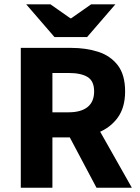

<svg xmlns="http://www.w3.org/2000/svg" viewBox="-20 -875 653 895"><path d="M76.9 0V-651.8H311.7Q380.8 -651.8 437.8 -633.5Q494.7 -615.3 529 -570.8Q563.2 -526.3 563.2 -448.8Q563.2 -374.3 529 -327Q494.7 -279.7 437.8 -257.1Q380.8 -234.5 311.7 -234.5H224.3V0ZM224.3 -351.5H299.7Q357.9 -351.5 388.3 -376.2Q418.8 -400.8 418.8 -448.8Q418.8 -497.1 388.3 -516Q357.9 -534.8 299.7 -534.8H224.3ZM429.7 0 284.7 -273.4 386.6 -367.7 594.6 0ZM234.1 -702.1 102.3 -854.7H215.4L308 -789.8H312L404.6 -854.7H517.7L385.9 -702.1Z"/></svg>

Font: Source Sans 3
Style: Regular
Weight: 200
Designer: Paul D. Hunt
Foundry: Adobe
Version: Version 3.046;hotconv 1.0.118;makeotfexe 2.5.65603